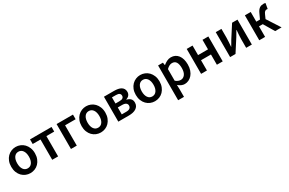

<svg xmlns="http://www.w3.org/2000/svg" viewBox="149 -1792 4937 3276"><g transform="rotate(-30 2617.5 -154.5)"><path d="M274 12Q228 12 186 -5Q144 -22 111.5 -55Q79 -88 60 -136Q41 -184 41 -245Q41 -306 60 -354Q79 -402 111.5 -435Q144 -468 186 -485.5Q228 -503 274 -503Q320 -503 362.5 -485.5Q405 -468 437 -435Q469 -402 488.5 -354Q508 -306 508 -245Q508 -184 488.5 -136Q469 -88 437 -55Q405 -22 362.5 -5Q320 12 274 12ZM274 -82Q328 -82 359 -126.5Q390 -171 390 -245Q390 -320 359 -364.5Q328 -409 274 -409Q220 -409 189.5 -364.5Q159 -320 159 -245Q159 -171 189.5 -126.5Q220 -82 274 -82Z M707 0V-400H553V-491H977V-400H823V0Z M1076 0V-491H1399V-400H1191V0Z M1661 12Q1615 12 1573 -5Q1531 -22 1498.5 -55Q1466 -88 1447 -136Q1428 -184 1428 -245Q1428 -306 1447 -354Q1466 -402 1498.5 -435Q1531 -468 1573 -485.5Q1615 -503 1661 -503Q1707 -503 1749.5 -485.5Q1792 -468 1824 -435Q1856 -402 1875.5 -354Q1895 -306 1895 -245Q1895 -184 1875.5 -136Q1856 -88 1824 -55Q1792 -22 1749.5 -5Q1707 12 1661 12ZM1661 -82Q1715 -82 1746 -126.5Q1777 -171 1777 -245Q1777 -320 1746 -364.5Q1715 -409 1661 -409Q1607 -409 1576.5 -364.5Q1546 -320 1546 -245Q1546 -171 1576.5 -126.5Q1607 -82 1661 -82Z M2009 0V-491H2208Q2249 -491 2283.5 -484.5Q2318 -478 2343.5 -463Q2369 -448 2383.5 -423.5Q2398 -399 2398 -364Q2398 -328 2377.5 -300.5Q2357 -273 2316 -261V-257Q2360 -246 2389 -219Q2418 -192 2418 -141Q2418 -104 2402.5 -77.5Q2387 -51 2360 -33.5Q2333 -16 2296.5 -8Q2260 0 2218 0ZM2122 -292H2197Q2245 -292 2266 -308Q2287 -324 2287 -352Q2287 -381 2267 -397Q2247 -413 2200 -413H2122ZM2122 -78H2210Q2260 -78 2282.5 -97Q2305 -116 2305 -148Q2305 -178 2281 -196Q2257 -214 2206 -214H2122Z M2728 12Q2682 12 2640 -5Q2598 -22 2565.5 -55Q2533 -88 2514 -136Q2495 -184 2495 -245Q2495 -306 2514 -354Q2533 -402 2565.5 -435Q2598 -468 2640 -485.5Q2682 -503 2728 -503Q2774 -503 2816.5 -485.5Q2859 -468 2891 -435Q2923 -402 2942.5 -354Q2962 -306 2962 -245Q2962 -184 2942.5 -136Q2923 -88 2891 -55Q2859 -22 2816.5 -5Q2774 12 2728 12ZM2728 -82Q2782 -82 2813 -126.5Q2844 -171 2844 -245Q2844 -320 2813 -364.5Q2782 -409 2728 -409Q2674 -409 2643.5 -364.5Q2613 -320 2613 -245Q2613 -171 2643.5 -126.5Q2674 -82 2728 -82Z M3076 194V-491H3171L3179 -439H3183Q3214 -465 3252 -484Q3290 -503 3331 -503Q3377 -503 3412.5 -485.5Q3448 -468 3473 -435Q3498 -402 3511 -356Q3524 -310 3524 -253Q3524 -190 3506.5 -140.5Q3489 -91 3460 -57.5Q3431 -24 3393 -6Q3355 12 3314 12Q3282 12 3250 -2Q3218 -16 3188 -42L3191 40V194ZM3290 -83Q3339 -83 3372 -125.5Q3405 -168 3405 -252Q3405 -326 3380 -367Q3355 -408 3299 -408Q3247 -408 3191 -353V-124Q3218 -101 3243 -92Q3268 -83 3290 -83Z M3640 0V-491H3755V-303H3951V-491H4066V0H3951V-202H3755V0Z M4212 0V-491H4324V-322Q4324 -284 4320.5 -237.5Q4317 -191 4314 -144H4317Q4330 -167 4348 -196.5Q4366 -226 4378 -248L4534 -491H4640V0H4528V-169Q4528 -207 4531.5 -253.5Q4535 -300 4539 -347H4535Q4522 -324 4504.5 -294.5Q4487 -265 4474 -243L4318 0Z M4786 0V-491H4901V-300H4973L5019 -399Q5033 -431 5048.5 -451Q5064 -471 5081 -482.5Q5098 -494 5118 -498.5Q5138 -503 5161 -503Q5181 -503 5196 -497L5177 -390Q5168 -393 5159 -393Q5141 -393 5125 -382.5Q5109 -372 5093 -335L5059 -259L5226 0H5099L4975 -208H4901V0Z"/></g></svg>

Font: CV Source Sans Light
Style: Bold
Weight: 600
Designer: Paul D. Hunt
Foundry: Adobe Systems Incorporated
Version: Version 3.001